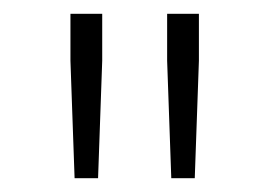

<svg xmlns="http://www.w3.org/2000/svg" viewBox="-20 -820 390 278"><path d="M82 -800V-732L88 -562H122L128 -732V-800ZM222 -732 228 -562H262L268 -732V-800H222Z"/></svg>

Font: Kreadon Extra Light
Style: Regular
Weight: 200
Designer: kohakuno
Foundry: StudioGnu
Version: Version 1.000;Glyphs 3.1.2 (3151)